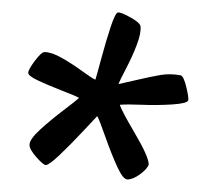

<svg xmlns="http://www.w3.org/2000/svg" viewBox="-20 -770 346 306"><path d="M132 -643Q134 -649 141.5 -677Q149 -705 156.5 -727.5Q164 -750 168 -750Q172 -751 187.5 -742.5Q203 -734 204 -728Q205 -717 198 -698.5Q191 -680 180.5 -660Q170 -640 169 -636Q174 -637 197.5 -642.5Q221 -648 236 -650.5Q251 -653 268 -650Q273 -648 277 -631Q281 -614 280 -610Q278 -605 254 -603.5Q230 -602 206.5 -603Q183 -604 171 -603Q173 -595 195 -557.5Q217 -520 217 -508Q215 -501 203.5 -492.5Q192 -484 183 -484Q176 -484 166.5 -505Q157 -526 147.5 -553Q138 -580 135 -585Q134 -584 112.5 -561Q91 -538 74.5 -522.5Q58 -507 53 -507Q49 -507 38 -519.5Q27 -532 27 -539Q27 -548 44 -563.5Q61 -579 81.5 -594.5Q102 -610 106 -614Q101 -617 79 -625.5Q57 -634 41 -641.5Q25 -649 25 -654Q25 -659 35.5 -673Q46 -687 51 -687Q62 -687 78 -678Q94 -669 110.5 -657Q127 -645 132 -643Z"/></svg>

Font: Bonbon
Style: Regular
Weight: 400
Designer: Ksenia Erulevich
Foundry: Cyreal (www.cyreal.org)
Version: Version 1.000